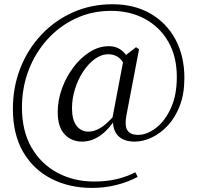

<svg xmlns="http://www.w3.org/2000/svg" viewBox="-20 -739 952 927"><path d="M376.5 -55.3Q325.6 -55.3 292.2 -90.3Q258.7 -125.2 258.7 -198.4Q258.7 -255.1 279 -311.1Q299.2 -367.2 333.9 -413.4Q368.5 -459.6 412.9 -487.8Q457.2 -516 506 -516Q537 -516 560.4 -500.8Q583.8 -485.6 603.3 -451.7L583.9 -419.7Q569.2 -450.8 549.5 -463.9Q529.7 -477 503.4 -477Q468.7 -477 437.2 -453.8Q405.8 -430.6 380.9 -392.6Q356 -354.6 341.8 -308.4Q327.6 -262.2 327.6 -216.2Q327.6 -160.4 349.5 -131.9Q371.4 -103.4 407.2 -103.4Q433.5 -103.4 463.8 -120.6Q494.1 -137.7 538.9 -189.8L548.3 -177.6H546.3Q508.8 -117.1 466.4 -86.2Q423.9 -55.3 376.5 -55.3ZM630.4 -55.3Q578.4 -55.3 551.3 -82.2Q524.2 -109.2 525.4 -159.1L522.6 -168.4L579.3 -466.5L636.7 -511L651.3 -501.2L591.1 -186Q580.7 -134.4 594.3 -111.1Q608 -87.8 646.7 -87.8Q688.5 -87.8 731.7 -120.2Q774.9 -152.6 804.3 -215.2Q833.7 -277.7 833.7 -367.7Q833.7 -466.1 792.7 -537.3Q751.8 -608.6 680 -647.6Q608.3 -686.6 516 -686.6Q423.9 -686.6 345.5 -649.9Q267 -613.2 208.5 -548.5Q150.1 -483.8 118.1 -399.8Q86 -315.7 86 -220.1Q86 -105.9 132.6 -26Q179.3 53.9 258.3 95.7Q337.3 137.4 433.6 137.4Q493.7 137.4 541.7 126.2Q589.8 115.1 633.3 92.8L644.7 115.1Q596.1 140.7 540.4 154.5Q484.8 168.3 424.2 168.3Q315.1 168.3 228.5 124.3Q141.8 80.3 92 -5Q42.2 -90.2 42.2 -213.3Q42.2 -317.8 77.9 -409.2Q113.6 -500.7 178.5 -570.1Q243.4 -639.5 331.2 -679Q419.1 -718.5 523.2 -718.5Q627.7 -718.5 705.8 -673.7Q783.9 -628.9 827 -548.9Q870.2 -469 870.2 -362.1Q870.2 -286.3 848.3 -229Q826.5 -171.8 790.6 -133.3Q754.7 -94.7 712.6 -75Q670.4 -55.3 630.4 -55.3Z"/></svg>

Font: Noto Serif JP
Style: Regular
Weight: 200
Designer: Ryoko NISHIZUKA 西塚涼子 (kana & ideographs); Frank Grießhammer (Latin, Greek & Cyrillic); Wenlong ZHANG 张文龙 (bopomofo); San
Foundry: Adobe
Version: Version 2.001;hotconv 1.1.0;makeotfexe 2.6.0